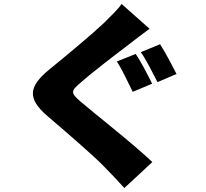

<svg xmlns="http://www.w3.org/2000/svg" viewBox="-20 -856 1040 968"><path d="M664 -584 569 -546C596 -506 628 -435 649 -393L747 -434C729 -470 691 -546 664 -584ZM787 -633 690 -593C718 -554 752 -484 774 -442L870 -483C852 -518 813 -594 787 -633ZM734 -711 593 -836C575 -809 538 -774 505 -741C437 -677 309 -571 229 -506C123 -419 117 -359 219 -271C310 -193 454 -70 509 -12C541 21 575 56 607 92L748 -39C648 -134 452 -287 386 -344C337 -387 335 -396 385 -438C447 -493 573 -589 635 -636C663 -658 697 -684 734 -711Z"/></svg>

Font: Noto Sans JP Black
Style: Regular
Weight: 900
Designer: Ryoko NISHIZUKA 西塚涼子 (kana, bopomofo & ideographs); Paul D. Hunt (Latin, Greek & Cyrillic); Sandoll Communications 산돌커뮤니
Foundry: Adobe
Version: Version 2.002;hotconv 1.0.116;makeotfexe 2.5.65601